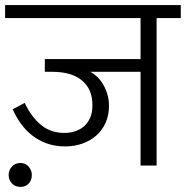

<svg xmlns="http://www.w3.org/2000/svg" viewBox="-30 -650 730 754"><path d="M4 37Q4 18 17 4Q30 -10 50 -10Q70 -10 82.5 4.5Q95 19 95 37Q95 58 82.5 71Q70 84 50 84Q30 84 17 70.5Q4 57 4 37ZM324 -368Q337 -362 350 -350Q363 -338 373.5 -321Q384 -304 391 -282Q398 -260 398 -234Q398 -198 385 -168.5Q372 -139 349 -118.5Q326 -98 294.5 -86.5Q263 -75 226 -75Q187 -75 154.5 -86.5Q122 -98 96.5 -118Q71 -138 52 -164.5Q33 -191 20 -221L67 -246Q93 -191 131 -159.5Q169 -128 223 -128Q245 -128 265 -134.5Q285 -141 300 -154Q315 -167 324 -187.5Q333 -208 333 -237Q333 -300 292 -334Q251 -368 175 -368H146V-418H522V-579H-10V-630H680V-579H585V0H522V-368Z"/></svg>

Font: Mukta Light
Style: Regular
Weight: 300
Designer: Girish Dalvi and Yashodeep Gholap
Foundry: Ek Type
Version: Version 2.538;PS 1.002;hotconv 16.6.51;makeotf.lib2.5.65220;